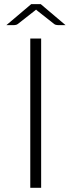

<svg xmlns="http://www.w3.org/2000/svg" viewBox="-20 -890 339 910"><path d="M175 0H123.5V-707.5H175ZM290.5 -771H254Q250 -771 245.2 -772.2Q240.5 -773.5 237 -776L159 -837.5Q155 -840.5 153.5 -842L151 -844.5Q150 -843.5 148.2 -842Q146.5 -840.5 142.5 -837.5L64 -776Q60.5 -773.5 56 -772.2Q51.5 -771 47.5 -771H10.5L128 -870.5H173Z"/></svg>

Font: Lato TR Light
Style: Regular
Weight: 300
Designer: Lukasz Dziedzic
Foundry: Lukasz Dziedzic
Version: Version 1.104 2013